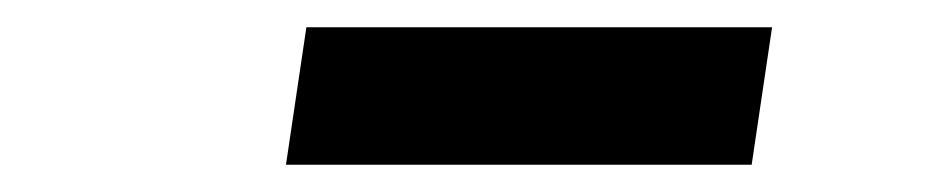

<svg xmlns="http://www.w3.org/2000/svg" viewBox="-20 -772 684 141"><path d="M205 -752H547L532 -651H190Z"/></svg>

Font: Nebula Sans Bold
Style: Regular
Weight: 700
Italic angle: -9°
Designer: Paul D. Hunt for Adobe (as Source Sans)
Foundry: Nebula Entertainment & Broadcasting LLC
Version: Version 1.010